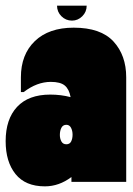

<svg xmlns="http://www.w3.org/2000/svg" viewBox="-40 -644 472 680"><path d="M407 -370V0H213V-17Q169 16 119 16Q50 16 15 -27.5Q-20 -71 -20 -144Q-20 -222 20.5 -265.5Q61 -309 138 -309Q176 -309 210 -300Q205 -328 189.5 -341Q174 -354 140 -354Q91 -354 44 -318H34V-370Q34 -451 83.5 -498.5Q133 -546 221 -546Q317 -546 362 -497Q407 -448 407 -370ZM217 -167Q217 -181 211.5 -191.5Q206 -202 195 -202Q183 -202 177.5 -191.5Q172 -181 172 -166Q172 -153 177.5 -143Q183 -133 195 -133Q207 -133 212 -143Q217 -153 217 -167ZM162 -624H267Q267 -602 251.5 -586.5Q236 -571 215 -571Q193 -571 177.5 -586.5Q162 -602 162 -624Z"/></svg>

Font: FFF_tuoi-tre Black
Style: Regular
Weight: 900
Designer: bBox Type GmbH
Foundry: bBox Type GmbH
Version: Version 1.001